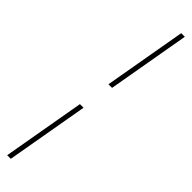

<svg xmlns="http://www.w3.org/2000/svg" viewBox="-302 -686 752 752"><g transform="rotate(45 74.0 -310.0)"><path d="M76 -377 136 -720H156L96 -377ZM-8 100 52 -243H72L12 100Z"/></g></svg>

Font: DM Sans 36pt Thin
Style: Italic
Weight: 250
Italic angle: -10°
Designer: Colophon Foundry, Jonny Pinhorn
Foundry: Colophon Foundry
Version: Version 4.004;gftools[0.9.30]